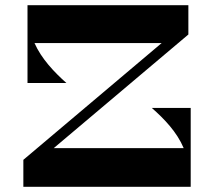

<svg xmlns="http://www.w3.org/2000/svg" viewBox="-20 -720 825 740"><path d="M565 -304C613 -262 662 -211 688 -149H187L706 -587V-700H86V-400H236C189 -442 140 -493 113 -554H603L70 -104V0H715V-304Z"/></svg>

Font: Space Cowgirl Bold
Style: Regular
Weight: 700
Designer: Valery Marier
Foundry: Valery Marier
Version: Version 1.000;hotconv 1.0.109;makeotfexe 2.5.65596